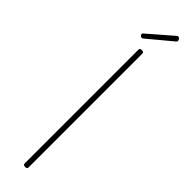

<svg xmlns="http://www.w3.org/2000/svg" viewBox="-454 -1328 1312 1312"><g transform="rotate(45 202.5 -671.5)"><path d="M203 14Q192 14 187.5 10Q183 6 183 -1V-1100Q183 -1108 187.5 -1111.5Q192 -1115 202 -1115Q211 -1115 216 -1111.5Q221 -1108 221 -1100V-1Q221 6 217 10Q213 14 203 14ZM141 -1173Q135 -1173 128.5 -1179.5Q122 -1186 122 -1191Q122 -1193 123 -1196Q124 -1199 127 -1201L298 -1349Q302 -1352 304.5 -1354.5Q307 -1357 310 -1357Q316 -1357 321 -1353.5Q326 -1350 329 -1344.5Q332 -1339 332 -1334Q332 -1331 331.5 -1329Q331 -1327 328 -1324L153 -1178Q148 -1175 146 -1174Q144 -1173 141 -1173Z"/></g></svg>

Font: Playwrite FR Moderne Thin
Style: Regular
Weight: 250
Version: Version 1.002